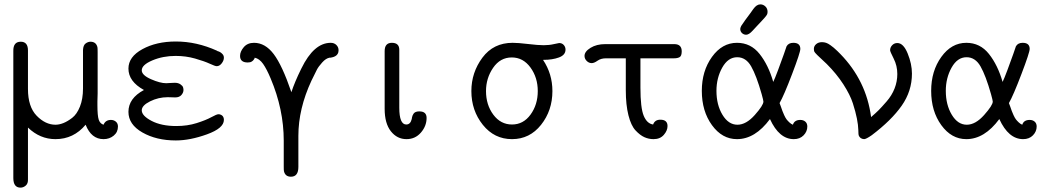

<svg xmlns="http://www.w3.org/2000/svg" viewBox="-20 -632 4766 879"><path d="M41 183V-398Q40 -441 75 -441Q108 -441 108 -401V-225Q108 -143 148 -102Q188 -61 234 -61Q251 -61 270 -68.5Q289 -76 310.5 -92.5Q332 -109 346 -144Q360 -179 360 -227V-403Q361 -425 372 -433Q383 -441 394 -441Q420 -441 426 -416Q427 -412 427 -393V-204L426 -168V-150Q426 -102 432 -84Q438 -66 454 -61Q463 -83 488 -83Q501 -83 510.5 -75Q520 -67 520 -53Q520 -27 500.5 -11Q481 5 454 5Q398 5 372 -61Q317 5 234 5Q163 5 108 -48V188Q109 208 98 217.5Q87 227 74 227Q41 227 41 183Z M568 -120Q568 -182 639 -220Q568 -259 568 -318Q568 -372 632 -407Q696 -442 785 -442Q880 -442 973 -400L976 -398Q979 -397 981 -396.5Q983 -396 986.5 -394Q990 -392 992 -390.5Q994 -389 996.5 -386.5Q999 -384 1001 -381.5Q1003 -379 1004 -375.5Q1005 -372 1005 -368Q1005 -355 995 -342Q985 -329 972 -329Q965 -329 940 -340.5Q915 -352 873 -364Q831 -376 784 -376Q726 -376 677.5 -355.5Q629 -335 629 -310Q629 -288 671 -269.5Q713 -251 741 -251Q744 -251 758 -252Q772 -253 780 -253Q796 -253 806 -246Q816 -239 818 -232.5Q820 -226 820 -220Q820 -208 810.5 -197Q801 -186 782 -186Q778 -186 767 -186.5Q756 -187 748 -187Q705 -187 667 -168Q629 -149 629 -127Q629 -102 674 -78.5Q719 -55 787 -55Q838 -55 880.5 -68.5Q923 -82 947.5 -95.5Q972 -109 980 -109H983Q1005 -105 1005 -83Q1005 -45 927.5 -17Q850 11 785 11Q696 11 632 -25.5Q568 -62 568 -120Z M1079 -376Q1079 -396 1096 -416Q1113 -436 1143 -436Q1194 -436 1233 -384.5Q1272 -333 1314 -210Q1329 -256 1358 -315Q1359 -316 1360 -319Q1417 -436 1494 -436Q1510 -436 1520 -426Q1530 -416 1530 -402Q1530 -392 1526 -385.5Q1522 -379 1516 -375.5Q1510 -372 1504.5 -370.5Q1499 -369 1494 -368H1489Q1472 -365 1455 -346Q1438 -327 1431 -313.5Q1424 -300 1410 -271Q1407 -266 1406 -263Q1346 -134 1346 -10V132Q1346 177 1312 177Q1286 177 1280 152Q1279 148 1279 130V12Q1279 -131 1219 -273Q1201 -316 1184.5 -339.5Q1168 -363 1146 -368V-366Q1145 -364 1144 -362.5Q1143 -361 1141.5 -358.5Q1140 -356 1137.5 -354Q1135 -352 1132 -350Q1129 -348 1124.5 -347Q1120 -346 1114 -346Q1079 -346 1079 -376Z M1741 -134V-398Q1741 -436 1774 -436Q1808 -436 1808 -404V-139Q1808 -62 1840 -62Q1859 -62 1865 -87Q1865 -88 1866 -93.5Q1867 -99 1868.5 -102.5Q1870 -106 1873 -111Q1876 -116 1882.5 -119Q1889 -122 1898 -122H1900Q1933 -122 1933 -92Q1933 -55 1907 -25Q1881 5 1841 5Q1798 5 1769.5 -31Q1741 -67 1741 -134Z M2138 -215Q2138 -300 2188.5 -368Q2239 -436 2327 -436Q2352 -436 2398 -430.5Q2444 -425 2469 -425Q2494 -425 2515.5 -430Q2537 -435 2540 -435Q2553 -435 2561 -426Q2569 -417 2569 -405Q2569 -380 2539 -369Q2509 -358 2469 -358H2466Q2509 -294 2509 -215Q2509 -126 2457 -60.5Q2405 5 2324 5Q2243 5 2190.5 -60.5Q2138 -126 2138 -215ZM2205 -215Q2205 -152 2238.5 -107Q2272 -62 2324 -62Q2376 -62 2409 -107.5Q2442 -153 2442 -215Q2442 -277 2408.5 -323Q2375 -369 2323 -369Q2270 -369 2237.5 -321.5Q2205 -274 2205 -215Z M2656 -376Q2656 -396 2683.5 -413Q2711 -430 2751 -430H3067Q3101 -430 3101 -397Q3101 -376 3091.5 -370.5Q3082 -365 3065 -365H2912V-231Q2912 -138 2927 -102Q2942 -66 2970 -62Q2978 -84 3003 -84Q3036 -84 3036 -55Q3036 -34 3019 -14.5Q3002 5 2972 5Q2950 5 2930 -4Q2910 -13 2889.5 -35Q2869 -57 2857 -104.5Q2845 -152 2845 -219V-365H2754Q2731 -365 2715.5 -354Q2700 -343 2689 -343Q2676 -343 2666 -353Q2656 -363 2656 -376Z M3369 -499Q3369 -501 3369.5 -503Q3370 -505 3371 -508Q3372 -511 3373.5 -513.5Q3375 -516 3378 -520Q3381 -524 3383.5 -528Q3386 -532 3391 -539Q3396 -546 3401 -552.5Q3406 -559 3414 -570Q3422 -581 3429 -591Q3444 -612 3461 -612Q3474 -612 3484 -602.5Q3494 -593 3494 -578Q3494 -575 3493.5 -572Q3493 -569 3492 -566.5Q3491 -564 3488 -560Q3485 -556 3482 -552.5Q3479 -549 3473 -542.5Q3467 -536 3461.5 -530Q3456 -524 3445.5 -513Q3435 -502 3426 -492Q3409 -473 3396 -473Q3385 -473 3377 -480.5Q3369 -488 3369 -499ZM3193 -216Q3193 -307 3239.5 -371.5Q3286 -436 3354 -436Q3417 -436 3457.5 -385Q3498 -334 3520 -257Q3527 -271 3542 -311Q3557 -351 3569 -385Q3581 -419 3581 -420Q3590 -436 3612 -436Q3644 -436 3644 -408Q3644 -392 3606.5 -293.5Q3569 -195 3549 -160Q3550 -158 3555 -144Q3560 -130 3562 -124Q3564 -118 3570 -105Q3576 -92 3581 -85.5Q3586 -79 3594 -71.5Q3602 -64 3610 -61Q3617 -83 3644 -83Q3658 -83 3667 -75Q3676 -67 3676 -53Q3676 -30 3659 -12.5Q3642 5 3614 5Q3547 5 3505 -87Q3437 5 3354 5Q3286 5 3239.5 -59Q3193 -123 3193 -216ZM3260 -216Q3260 -152 3287.5 -106.5Q3315 -61 3356 -61Q3396 -61 3435.5 -105.5Q3475 -150 3475 -167Q3475 -172 3467 -201Q3443 -286 3419 -328Q3395 -370 3355 -370Q3313 -370 3286.5 -322.5Q3260 -275 3260 -216Z M3706 -408Q3706 -421 3716.5 -430Q3727 -439 3743 -439Q3753 -439 3762 -436Q3771 -433 3782 -425Q3793 -417 3797 -413.5Q3801 -410 3814 -398L3827 -385Q3946 -263 3968 -96Q3990 -115 4002.5 -127.5Q4015 -140 4039 -167.5Q4063 -195 4075.5 -227Q4088 -259 4088 -293Q4088 -331 4071.5 -363.5Q4055 -396 4055 -402Q4055 -415 4064.5 -425Q4074 -435 4088 -435Q4116 -435 4135.5 -387Q4155 -339 4155 -295Q4155 -215 4108 -148Q4061 -81 3971 -13Q3945 5 3936 5Q3917 4 3911 -13Q3910 -15 3909.5 -37Q3909 -59 3903 -89.5Q3897 -120 3884.5 -159Q3872 -198 3841 -246Q3810 -294 3765 -339Q3752 -351 3739.5 -363Q3727 -375 3722 -379.5Q3717 -384 3712.5 -389.5Q3708 -395 3707 -398.5Q3706 -402 3706 -408Z M4243 -216Q4243 -307 4289.5 -371.5Q4336 -436 4404 -436Q4467 -436 4507.5 -385Q4548 -334 4570 -257Q4577 -271 4592 -311Q4607 -351 4619 -385Q4631 -419 4631 -420Q4640 -436 4662 -436Q4694 -436 4694 -408Q4694 -392 4656.5 -293.5Q4619 -195 4599 -160Q4600 -158 4605 -144Q4610 -130 4612 -124Q4614 -118 4620 -105Q4626 -92 4631 -85.5Q4636 -79 4644 -71.5Q4652 -64 4660 -61Q4667 -83 4694 -83Q4708 -83 4717 -75Q4726 -67 4726 -53Q4726 -30 4709 -12.5Q4692 5 4664 5Q4597 5 4555 -87Q4487 5 4404 5Q4336 5 4289.5 -59Q4243 -123 4243 -216ZM4310 -216Q4310 -152 4337.5 -106.5Q4365 -61 4406 -61Q4446 -61 4485.5 -105.5Q4525 -150 4525 -167Q4525 -172 4517 -201Q4493 -286 4469 -328Q4445 -370 4405 -370Q4363 -370 4336.5 -322.5Q4310 -275 4310 -216Z"/></svg>

Font: CMU Typewriter Text
Style: Regular
Weight: 500
Monospace: yes
Version: Version 0.7.0